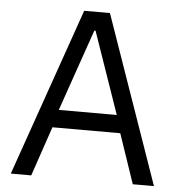

<svg xmlns="http://www.w3.org/2000/svg" viewBox="-51 -746 743 795"><g transform="rotate(5 320.5 -349.0)"><path d="M530 0 460 -206H178L108 0H23L267 -698H374L618 0ZM321 -620H316L198 -280H439Z"/></g></svg>

Font: IBM Plex Sans Devanagari
Style: Regular
Weight: 400
Designer: Mike Abbink, Paul van der Laan, Pieter van Rosmalen, Erin McLaughlin
Foundry: Bold Monday
Version: Version 1.1